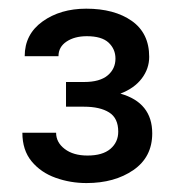

<svg xmlns="http://www.w3.org/2000/svg" viewBox="-20 -736 407 436"><path d="M129.9 -493.7V-549.8H170.9Q206.5 -549.8 224.4 -564.7Q242.2 -579.6 242.2 -603Q242.2 -624.5 226.6 -639.2Q210.9 -653.8 177.2 -653.8Q149.4 -653.8 131.1 -641.6Q112.8 -629.4 112.8 -608.4H36.1Q36.1 -658.2 76.7 -687.3Q117.2 -716.3 175.8 -716.3Q239.7 -716.3 279.3 -688.5Q318.8 -660.6 318.8 -606.9Q318.8 -580.1 302 -557.9Q285.2 -535.6 253.4 -523.4Q325.7 -502.9 325.7 -433.1Q325.7 -379.4 283 -349.9Q240.2 -320.3 176.3 -320.3Q139.6 -320.3 106.2 -332.3Q72.8 -344.2 51.8 -369.6Q30.8 -395 30.8 -434.6H107.4Q107.4 -412.6 127 -397.7Q146.5 -382.8 178.7 -382.8Q212.9 -382.8 230.7 -397.9Q248.5 -413.1 248.5 -437Q248.5 -467.8 227.8 -480.7Q207 -493.7 170.9 -493.7Z"/></svg>

Font: Vazirmatn RD UI FD
Style: Regular
Weight: 400
Designer: Saber Rastikerdar
Foundry: Saber Rastikerdar
Version: Version 33.003